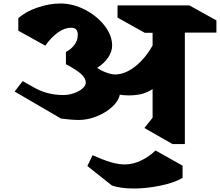

<svg xmlns="http://www.w3.org/2000/svg" viewBox="-20 -817 1261 1101"><path d="M1040 -630V9H969L808 -83L855 -142V-306Q824 -286 792 -278Q760 -270 718 -270Q690 -270 667 -274Q660 -238 623.5 -204.5Q587 -171 535 -150Q483 -129 431 -129Q411 -129 382 -131.5Q353 -134 330 -137L64 -292L110 -352L172 -317Q249 -272 343 -272Q374 -272 404 -282.5Q434 -293 453 -309.5Q472 -326 472 -344Q471 -369 445.5 -392.5Q420 -416 358 -449V-519Q390 -536 408 -561.5Q426 -587 426 -617Q426 -638 416.5 -648Q407 -658 386 -658Q351 -658 312 -630.5Q273 -603 240 -555L85 -641V-712Q124 -749 193 -773Q262 -797 326 -797Q398 -797 467 -761.5Q536 -726 579.5 -670Q623 -614 623 -556Q623 -521 600 -487Q577 -453 537 -428L561 -413Q610 -390 639 -390Q696 -390 753.5 -434.5Q811 -479 855 -556V-629H810L654 -716V-786H1066L1221 -700V-630ZM872 46 1027 133V203Q980 231 900 247.5Q820 264 748 264Q673 264 622 247L481 135L511 73Q571 100 615 113Q659 126 695 126Q741 126 787 104.5Q833 83 872 46Z"/></svg>

Font: Inknut Antiqua ExtraBold
Style: Regular
Weight: 800
Designer: Claus Eggers Sørensen
Foundry: Claus Eggers Sørensen
Version: Version 1.003; ttfautohint (v1.8.2) -l 8 -r 50 -G 200 -x 14 